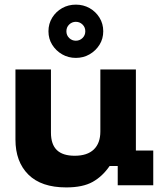

<svg xmlns="http://www.w3.org/2000/svg" viewBox="-20 -800 698 829"><path d="M265.8 9.2Q158.3 9.2 102.5 -46.2Q46.7 -101.7 46.7 -197.5V-500H200V-227.5Q200 -176.7 225.4 -152.1Q250.8 -127.5 302.5 -127.5Q356.7 -127.5 385 -154.6Q413.3 -181.7 413.3 -232.5V-500H566.7V-150H641.7V0H488.3V-83.3H453.3Q422.5 -38.3 380 -14.6Q337.5 9.2 265.8 9.2ZM307.5 -550Q275 -550 248.3 -565.4Q221.7 -580.8 205.4 -606.7Q189.2 -632.5 189.2 -665Q189.2 -697.5 205.4 -723.8Q221.7 -750 248.3 -765Q275 -780 307.5 -780Q340 -780 366.7 -765Q393.3 -750 409.6 -723.8Q425.8 -697.5 425.8 -665Q425.8 -632.5 409.6 -606.7Q393.3 -580.8 366.7 -565.4Q340 -550 307.5 -550ZM307.5 -624.2Q324.2 -624.2 336.2 -635.8Q348.3 -647.5 348.3 -665Q348.3 -682.5 336.2 -694.2Q324.2 -705.8 307.5 -705.8Q290.8 -705.8 278.8 -694.2Q266.7 -682.5 266.7 -665Q266.7 -647.5 278.8 -635.8Q290.8 -624.2 307.5 -624.2Z"/></svg>

Font: Funnel Display ExtraBold
Style: Regular
Weight: 800
Designer: NORD ID, Kristian Moeller
Foundry: Dicotype
Version: Version 1.000